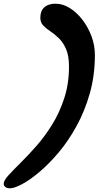

<svg xmlns="http://www.w3.org/2000/svg" viewBox="-58 -913 608 1038"><path d="M-4 105Q-20 105 -29 98Q-38 91 -38 81Q-38 63 -12.5 35Q13 7 53 -32.5Q93 -72 138.5 -123.5Q184 -175 224 -239.5Q264 -304 289.5 -382.5Q315 -461 315 -553Q315 -611 299.5 -647Q284 -683 261 -705.5Q238 -728 214.5 -743.5Q191 -759 175.5 -775.5Q160 -792 160 -817Q160 -854 181.5 -873.5Q203 -893 242 -893Q282 -893 320 -869Q358 -845 388.5 -805Q419 -765 437 -716Q455 -667 455 -616Q455 -506 428 -410Q401 -314 357 -233.5Q313 -153 260.5 -90.5Q208 -28 156 16Q104 60 61.5 82.5Q19 105 -4 105Z"/></svg>

Font: Kalam Variable Light
Style: Regular
Weight: 300
Designer: Lipi Raval, Jonny Pinhorn
Foundry: Indian Type Foundry
Version: Version 3.000